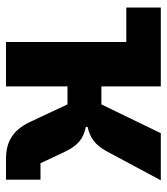

<svg xmlns="http://www.w3.org/2000/svg" viewBox="22 -578 556 640"><g transform="rotate(90 300.0 -258.0)"><path d="M120 0H268V-205H328L386 -81C415 -20 455 0 510 0H579V-115H524L486 -196C466 -238 444 -258 403 -266V-272C438 -280 462 -295 484 -335L581 -516H424L328 -318H268V-516H5V-401H120Z"/></g></svg>

Font: IBM Plex Mono
Style: Bold
Weight: 700
Monospace: yes
Designer: Mike Abbink, Paul van der Laan, Pieter van Rosmalen
Foundry: Bold Monday
Version: Version 2.004